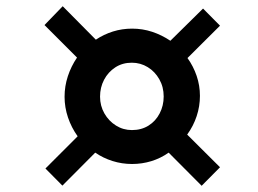

<svg xmlns="http://www.w3.org/2000/svg" viewBox="-20 -660 828 617"><path d="M126 -118.5 229.5 -222Q209.5 -250 198.5 -282.5Q187.5 -315 187.5 -349Q187.5 -383 198 -415Q208.5 -447 227.5 -475L123 -579.5L181.5 -640L288 -532.5Q313.5 -549.5 343 -558.8Q372.5 -568 404.5 -568Q438 -568 469 -557.8Q500 -547.5 527.5 -529L632.5 -632.5L687 -577.5L582.5 -473.5Q601.5 -447 612 -416Q622.5 -385 622.5 -352Q622.5 -318.5 612 -286.8Q601.5 -255 581.5 -227.5L687 -122.5L628 -63L522 -169.5Q496.5 -151.5 466.5 -142.2Q436.5 -133 404.5 -133Q372 -133 341.8 -142.5Q311.5 -152 286 -169.5L180.5 -63.5ZM301.5 -349.5Q301.5 -320 315.5 -295.5Q329.5 -271 352.8 -256.5Q376 -242 404 -242Q434.5 -242 457.5 -256.5Q480.5 -271 493.2 -295.8Q506 -320.5 506 -350Q506 -380.5 492 -405.2Q478 -430 454.8 -444.2Q431.5 -458.5 403.5 -458.5Q373.5 -458.5 350.5 -443.5Q327.5 -428.5 314.5 -403.8Q301.5 -379 301.5 -349.5Z"/></svg>

Font: Merriweather 60pt Black
Style: Italic
Weight: 900
Italic angle: -7.8°
Version: Version 2.101